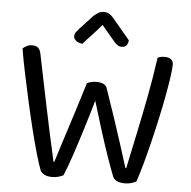

<svg xmlns="http://www.w3.org/2000/svg" viewBox="-55 -857 909 915"><g transform="rotate(5 399.5 -399.5)"><path d="M354 -457Q362 -461 374 -464Q386 -467 399 -467Q419 -467 432.5 -460.5Q446 -454 450 -441Q475 -369 495.5 -307.5Q516 -246 534.5 -188.5Q553 -131 572 -70H576Q595 -160 613 -245.5Q631 -331 648 -419Q665 -507 679 -607Q693 -614 713 -614Q732 -614 743 -605.5Q754 -597 754 -580Q754 -561 748.5 -522.5Q743 -484 733.5 -432.5Q724 -381 711.5 -323.5Q699 -266 685 -208.5Q671 -151 657 -100Q643 -49 630 -11Q621 -6 607 -1.5Q593 3 575 3Q553 3 538 -4Q523 -11 518 -23Q504 -58 484 -115.5Q464 -173 442.5 -241.5Q421 -310 401 -377Q382 -311 360 -240Q338 -169 317.5 -108Q297 -47 281 -10Q274 -6 259.5 -1.5Q245 3 227 3Q205 3 190.5 -4.5Q176 -12 171 -23Q161 -48 146.5 -98Q132 -148 116 -212.5Q100 -277 84.5 -346.5Q69 -416 55.5 -480.5Q42 -545 34 -595Q41 -602 53 -608Q65 -614 79 -614Q97 -614 107 -605.5Q117 -597 121 -577Q134 -514 146 -455Q158 -396 170.5 -336Q183 -276 197 -210.5Q211 -145 228 -70H232Q246 -115 259 -156Q272 -197 286 -240.5Q300 -284 316.5 -336Q333 -388 354 -457ZM469 -663 404 -740Q381 -712 358.5 -688.5Q336 -665 316 -642Q298 -644 286 -653Q274 -662 274 -675Q274 -686 280.5 -694.5Q287 -703 296 -713L357 -779Q370 -790 380.5 -796Q391 -802 404 -802Q420 -802 430.5 -796Q441 -790 451 -778L535 -678Q535 -665 527.5 -654.5Q520 -644 504 -644Q492 -644 484.5 -649.5Q477 -655 469 -663Z"/></g></svg>

Font: Baloo Paaji 2
Style: Regular
Weight: 400
Designer: Shuchita Grover, Noopur Datye and Ek Type
Foundry: Ek Type
Version: Version 1.700